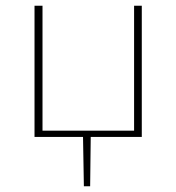

<svg xmlns="http://www.w3.org/2000/svg" viewBox="-20 -480 618 673"><path d="M477 -460V0H298L296 173H274L271 0H101V-460H129V-22H450V-460Z"/></svg>

Font: Ysabeau SC Extralight
Style: Regular
Weight: 200
Designer: Christian Thalmann (Catharsis Fonts)
Version: Version 0.003